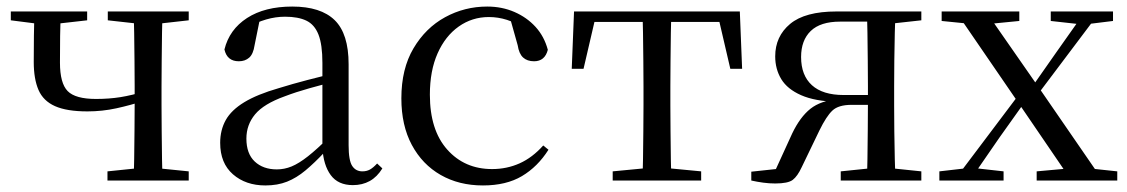

<svg xmlns="http://www.w3.org/2000/svg" viewBox="-20 -551 3440 586"><path d="M247 -211Q184 -211 148 -227Q112 -243 97.5 -276.5Q83 -310 83 -362Q83 -405 83.5 -442Q84 -479 85 -516H166Q164 -477 163.5 -441Q163 -405 163 -360Q163 -297 186.5 -273Q210 -249 273 -249Q313 -249 347.5 -254.5Q382 -260 425 -273V-245Q379 -230 335.5 -220.5Q292 -211 247 -211ZM388 0Q389 -24 389.5 -65Q390 -106 390.5 -152Q391 -198 391 -234V-288Q391 -322 390.5 -366Q390 -410 389.5 -451Q389 -492 388 -516H476Q475 -492 474.5 -451Q474 -410 473.5 -366Q473 -322 473 -288V-229Q473 -194 473.5 -150Q474 -106 474.5 -65Q475 -24 476 0ZM13 -489V-516H246V-489L140 -477H107ZM308 0V-28L415 -39H447L556 -28V0ZM309 -489V-516H556V-489L449 -477H417Z M790 15Q730 15 691 -19Q652 -53 652 -115Q652 -154 669 -184.5Q686 -215 725.5 -239Q765 -263 831 -282Q873 -295 919 -307Q965 -319 1005 -328V-303Q965 -293 924 -281.5Q883 -270 849 -257Q785 -234 758.5 -202Q732 -170 732 -128Q732 -82 757.5 -58Q783 -34 825 -34Q848 -34 870 -43Q892 -52 920 -74Q948 -96 986 -134L995 -87H971Q940 -54 912.5 -31Q885 -8 856 3.5Q827 15 790 15ZM1057 14Q1012 14 989.5 -16.5Q967 -47 964 -100V-103V-359Q964 -415 952 -445.5Q940 -476 915 -488Q890 -500 850 -500Q821 -500 792 -491.5Q763 -483 730 -465L773 -492L757 -413Q753 -386 740.5 -375Q728 -364 709 -364Q673 -364 665 -400Q680 -461 734 -496Q788 -531 872 -531Q959 -531 1001.5 -489.5Q1044 -448 1044 -355V-108Q1044 -61 1055 -44.5Q1066 -28 1086 -28Q1099 -28 1109 -33.5Q1119 -39 1131 -52L1147 -37Q1131 -11 1108.5 1.5Q1086 14 1057 14Z M1454 15Q1381 15 1325 -17Q1269 -49 1237 -108.5Q1205 -168 1205 -251Q1205 -341 1242 -403.5Q1279 -466 1338.5 -498.5Q1398 -531 1467 -531Q1512 -531 1550 -514.5Q1588 -498 1614.5 -469Q1641 -440 1652 -399Q1643 -364 1610 -364Q1589 -364 1576.5 -375.5Q1564 -387 1560 -413L1535 -502L1585 -462Q1554 -482 1527 -490.5Q1500 -499 1472 -499Q1421 -499 1380 -470Q1339 -441 1315.5 -388Q1292 -335 1292 -262Q1292 -154 1345 -94.5Q1398 -35 1482 -35Q1527 -35 1566 -52.5Q1605 -70 1638 -107L1654 -94Q1621 -42 1573 -13.5Q1525 15 1454 15Z M1725 -341 1732 -516H2238L2245 -341H2209L2169 -513L2211 -484H1759L1801 -513L1761 -341ZM1850 0V-28L1965 -39H2005L2120 -28V0ZM1941 0Q1942 -24 1942.5 -65Q1943 -106 1943.5 -150Q1944 -194 1944 -229V-288Q1944 -322 1943.5 -366Q1943 -410 1942.5 -451Q1942 -492 1941 -516H2029Q2028 -492 2027.5 -451Q2027 -410 2026.5 -366Q2026 -322 2026 -288V-229Q2026 -194 2026.5 -150Q2027 -106 2027.5 -65Q2028 -24 2029 0Z M2533 -516H2792V-489L2683 -477L2669 -485H2544Q2484 -485 2454.5 -456.5Q2425 -428 2425 -377Q2425 -321 2458 -291Q2491 -261 2555 -261H2669V-231H2579Q2539 -231 2520.5 -213.5Q2502 -196 2481 -153L2427 -41Q2414 -13 2399.5 -2Q2385 9 2346 9Q2328 9 2309.5 6.5Q2291 4 2273 0V-27L2385 -39L2339 -15L2398 -144Q2422 -194 2453.5 -219Q2485 -244 2540 -249L2535 -240Q2467 -242 2425 -260.5Q2383 -279 2364.5 -309.5Q2346 -340 2346 -379Q2346 -440 2391.5 -478Q2437 -516 2533 -516ZM2626 0Q2627 -24 2627.5 -65.5Q2628 -107 2628.5 -154Q2629 -201 2629 -240V-288Q2629 -322 2628.5 -366Q2628 -410 2627.5 -451Q2627 -492 2626 -516H2713Q2712 -492 2711 -451Q2710 -410 2709.5 -366Q2709 -322 2709 -288V-229Q2709 -194 2709.5 -150Q2710 -106 2711 -65Q2712 -24 2713 0ZM2546 0V-28L2653 -39H2686L2792 -28V0Z M2847 0V-28L2934 -38H2954L3043 -28V0ZM2892 0 3106 -284 3127 -264H3125L3031 -132L2940 0ZM3144 0V-28L3265 -39H3287L3390 -28V0ZM3131 -241 3111 -263H3114L3203 -390L3292 -516H3338ZM3250 0 3089 -236 2897 -516H2989L3147 -289L3346 0ZM2854 -487V-516H3091V-487L2989 -477H2954ZM3187 -487V-516H3377V-487L3296 -477H3277Z"/></svg>

Font: Noto Serif SC
Style: Regular
Weight: 400
Designer: Ryoko NISHIZUKA 西塚涼子 (kana & ideographs); Frank Grießhammer (Latin, Greek & Cyrillic); Wenlong ZHANG 张文龙 (bopomofo); San
Foundry: Adobe
Version: Version 2.002-H1;hotconv 1.1.0;makeotfexe 2.6.0